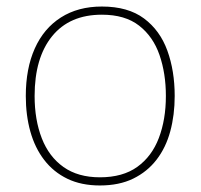

<svg xmlns="http://www.w3.org/2000/svg" viewBox="-20 -558 615 588"><path d="M515 -264Q515 -206 501.5 -156Q488 -106 459.5 -69Q431 -32 388 -11Q345 10 286 10Q229 10 186.5 -10.5Q144 -31 115.5 -68Q87 -105 73 -155Q59 -205 59 -264Q59 -348 86.5 -409.5Q114 -471 166.5 -504.5Q219 -538 292 -538Q372 -538 421 -501.5Q470 -465 492.5 -403Q515 -341 515 -264ZM86 -264Q86 -191 108 -134.5Q130 -78 174.5 -46.5Q219 -15 286 -15Q356 -15 400.5 -47Q445 -79 466.5 -135.5Q488 -192 488 -264Q488 -333 468.5 -389.5Q449 -446 406 -479.5Q363 -513 292 -513Q193 -513 139.5 -447Q86 -381 86 -264Z"/></svg>

Font: Noto Sans Armenian Thin
Style: Regular
Weight: 250
Version: Version 2.007